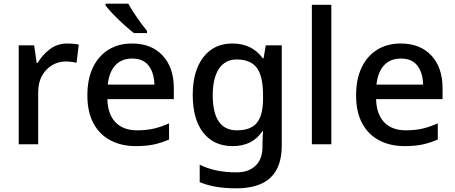

<svg xmlns="http://www.w3.org/2000/svg" viewBox="-20 -786 2481 1046"><path d="M347 -549Q381 -549 409 -543L397 -444Q385 -447 369 -449Q353 -451 337 -451Q299 -451 265 -431.5Q231 -412 209.5 -374.5Q188 -337 188 -283V0H82V-539H166L180 -443H185Q210 -486 251 -517.5Q292 -549 347 -549Z M699 -549Q805 -549 866 -483.5Q927 -418 927 -305V-246H565Q567 -164 609 -120Q651 -76 727 -76Q778 -76 818.5 -85.5Q859 -95 901 -114V-26Q860 -8 818.5 1Q777 10 720 10Q642 10 582.5 -21Q523 -52 489.5 -113.5Q456 -175 456 -266Q456 -356 486.5 -419Q517 -482 571.5 -515.5Q626 -549 699 -549ZM700 -467Q642 -467 608 -430Q574 -393 567 -325H821Q820 -388 790.5 -427.5Q761 -467 700 -467ZM679 -766Q691 -744 709 -716.5Q727 -689 746 -663Q765 -637 781 -618V-606H709Q686 -624 655 -652Q624 -680 596.5 -708.5Q569 -737 555 -756V-766Z M1246 -549Q1353 -549 1411 -469H1416L1428 -539H1515V8Q1515 123 1454 181.5Q1393 240 1266 240Q1146 240 1068 206V111Q1109 132 1159 142.5Q1209 153 1268 153Q1335 153 1372.5 116.5Q1410 80 1410 15V-4Q1410 -16 1411 -38Q1412 -60 1413 -71H1409Q1356 10 1247 10Q1145 10 1087.5 -63Q1030 -136 1030 -269Q1030 -399 1087.5 -474Q1145 -549 1246 -549ZM1269 -462Q1207 -462 1173 -411.5Q1139 -361 1139 -267Q1139 -76 1271 -76Q1346 -76 1379.5 -117Q1413 -158 1413 -248V-269Q1413 -371 1379 -416.5Q1345 -462 1269 -462Z M1785 0H1679V-760H1785Z M2163 -549Q2269 -549 2330 -483.5Q2391 -418 2391 -305V-246H2029Q2031 -164 2073 -120Q2115 -76 2191 -76Q2242 -76 2282.5 -85.5Q2323 -95 2365 -114V-26Q2324 -8 2282.5 1Q2241 10 2184 10Q2106 10 2046.5 -21Q1987 -52 1953.5 -113.5Q1920 -175 1920 -266Q1920 -356 1950.5 -419Q1981 -482 2035.5 -515.5Q2090 -549 2163 -549ZM2164 -467Q2106 -467 2072 -430Q2038 -393 2031 -325H2285Q2284 -388 2254.5 -427.5Q2225 -467 2164 -467Z"/></svg>

Font: Noto Sans Lao Medium
Style: Regular
Weight: 500
Designer: Monotype Design Team
Foundry: Monotype Imaging Inc.
Version: Version 2.003; ttfautohint (v1.8.4.7-5d5b)